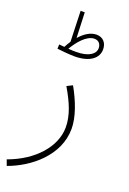

<svg xmlns="http://www.w3.org/2000/svg" viewBox="-190 -800 730 1090"><g transform="rotate(20 175.5 -255.5)"><path d="M152 -486C246 -486 292 -527 292 -578C292 -618 268 -645 229 -645C192 -645 157 -621 128 -588L122 -741H97L103 -556C94 -543 87 -530 80 -517C70 -518 59 -519 48 -520L47 -494C70 -491 121 -486 152 -486ZM226 -619C252 -619 266 -600 266 -576C266 -542 229 -513 153 -513C139 -513 123 -513 105 -515C131 -559 177 -619 226 -619ZM4 230C135 183 278 68 278 -94C278 -163 247 -247 201 -329L167 -312C215 -230 244 -162 244 -90C244 26 146 139 -9 195Z"/></g></svg>

Font: Noto Sans Arabic ExtLt
Style: Regular
Weight: 200
Designer: Monotype Design Team, Nadine Chahine, Nizar Qandah and Khaled Hosny
Foundry: Monotype Imaging Inc.
Version: Version 2.012